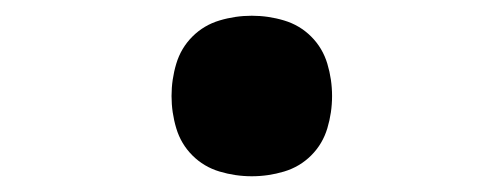

<svg xmlns="http://www.w3.org/2000/svg" viewBox="-20 -462 640 244"><path d="M300 -238Q279 -238 259 -244Q239 -250 224.5 -264.5Q210 -279 204 -299Q198 -319 198 -340Q198 -361 204 -381Q210 -401 224.5 -415.5Q239 -430 259 -436Q279 -442 300 -442Q321 -442 341 -436Q361 -430 375.5 -415.5Q390 -401 396 -381Q402 -361 402 -340Q402 -319 396 -299Q390 -279 375.5 -264.5Q361 -250 341 -244Q321 -238 300 -238Z"/></svg>

Font: Iosevka Slab XBdEx
Style: Regular
Weight: 800
Width: 7
Monospace: yes
Designer: Belleve Invis
Foundry: Belleve Invis
Version: Version 11.1.0; ttfautohint (v1.8.3)